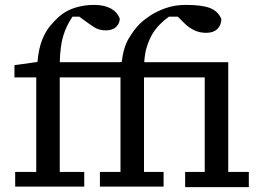

<svg xmlns="http://www.w3.org/2000/svg" viewBox="-20 -762 1084 784"><path d="M42 0V-60H128V-446H39V-496L133 -509Q138 -564 152 -599Q166 -634 185 -656.5Q204 -679 221 -694Q248 -718 285 -730Q322 -742 364 -742Q405 -742 432 -727.5Q459 -713 469 -686Q469 -667 454.5 -652.5Q440 -638 412 -638Q384 -638 363.5 -651.5Q343 -665 320 -682L304 -694H276Q251 -657 238.5 -616.5Q226 -576 224 -508H468L477 -509Q484 -569 506 -605.5Q528 -642 550 -664Q566 -680 593 -698Q620 -716 657 -729Q694 -742 739 -742Q805 -742 838 -729Q871 -716 884 -684Q883 -658 867 -643Q851 -628 822 -628Q794 -628 772 -639Q750 -650 732 -668L706 -694H670Q650 -680 632.5 -662Q615 -644 602 -623Q588 -598 579.5 -570.5Q571 -543 569 -508H912V-60H996V2H736V-60H816V-446H568V-60H648V0H388V-60H472V-446H224V-60H324V0Z"/></svg>

Font: Source Serif 4 Caption
Style: Regular
Weight: 400
Designer: Frank Grießhammer
Foundry: Adobe Systems Incorporated
Version: Version 4.004;hotconv 1.0.117;makeotfexe 2.5.65602